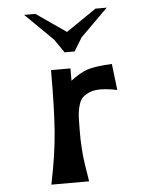

<svg xmlns="http://www.w3.org/2000/svg" viewBox="-56 -868 771 917"><g transform="rotate(-5 329.5 -409.5)"><path d="M271 -624 227 -688 94 -819H148L291 -720L436 -819H490L358 -688L319 -624ZM491 -549 506 -423Q463 -432 430.5 -432.5Q398 -433 377 -425Q356 -417 342.5 -405Q329 -393 322.5 -372.5Q316 -352 313.5 -332.5Q311 -313 311 -286Q311 -283 310.5 -252Q310 -221 310.5 -205.5Q311 -190 313 -156.5Q315 -123 320.5 -85Q326 -47 334 0H153Q182 -139 190.5 -249.5Q199 -360 199 -545H292V-486Q336 -520 372.5 -532.5Q409 -545 491 -549Z"/></g></svg>

Font: OpenDyslexic
Style: Regular
Weight: 400
Designer: Abbie Gonzalez
Version: Version 0.920;hotconv 1.0.109;makeotfexe 2.5.65596